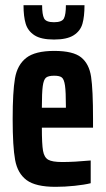

<svg xmlns="http://www.w3.org/2000/svg" viewBox="-20 -715 409 743"><path d="M340 -221H142Q142 -157 146.5 -131.5Q151 -106 166.5 -97Q182 -88 221 -88Q267 -88 331 -94V-6Q307 0 269 4Q231 8 195 8Q118 8 83 -18Q48 -44 38.5 -96Q29 -148 29 -254Q29 -360 38 -412Q47 -464 81.5 -491Q116 -518 190 -518Q263 -518 294 -493Q325 -468 332.5 -418Q340 -368 340 -255ZM142 -298H235V-304Q235 -360 231.5 -384Q228 -408 219.5 -415Q211 -422 190 -422Q167 -422 158 -414.5Q149 -407 145.5 -382Q142 -357 142 -298ZM71 -695H143Q143 -659 150.5 -644Q158 -629 189 -629Q220 -629 227.5 -644Q235 -659 235 -695H307Q307 -651 299 -623Q291 -595 265 -578.5Q239 -562 189 -562Q139 -562 113.5 -578.5Q88 -595 79.5 -623Q71 -651 71 -695Z"/></svg>

Font: Saira ExtraCondensed
Style: Bold
Weight: 700
Width: 2
Designer: Hector Gatti with collaboration of the Omnibus-Type team
Foundry: Omnibus-Type
Version: Version 0.072; ttfautohint (v1.8)